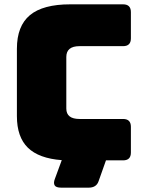

<svg xmlns="http://www.w3.org/2000/svg" viewBox="-20 -740 668 886"><path d="M548 0H469L435 96Q425 126 389 126H263Q238 126 232 115Q226 104 233 86L265 -1Q159 -9 108.5 -58.5Q58 -108 58 -204V-515Q58 -620 118 -670Q178 -720 304 -720H548Q584 -720 584 -684V-563Q584 -527 548 -527H347Q286 -527 286 -477V-239Q286 -191 347 -191H548Q584 -191 584 -155V-36Q584 0 548 0Z"/></svg>

Font: Bungee Tint
Style: Regular
Weight: 400
Designer: David Jonathan Ross
Foundry: David Jonathan Ross
Version: Version 2.001